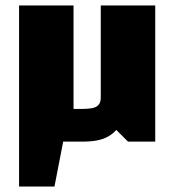

<svg xmlns="http://www.w3.org/2000/svg" viewBox="-20 -520 640 705"><path d="M50 165V-500H250V-120H281Q301 -120 316.5 -122.5Q332 -125 341 -134Q350 -143 350 -162V-500H550V0H450L407 -43Q395 -29 377.5 -19Q360 -9 337 -4.5Q314 0 284 0H212L180 165Z"/></svg>

Font: Changa ExtraBold
Style: Regular
Weight: 800
Designer: Eduardo Rodriguez Tunni
Foundry: Eduardo Rodriguez Tunni
Version: Version 3.002; ttfautohint (v1.8.2)